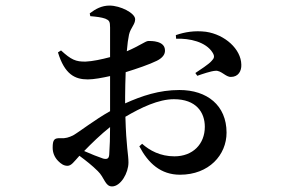

<svg xmlns="http://www.w3.org/2000/svg" viewBox="-20 -598 1040 689"><path d="M350 -29C332 -35 307 -45 282 -56C307 -82 342 -116 375 -142C375 -105 374 -73 372 -44C371 -30 366 -25 350 -29ZM429 -251C429 -278 430 -309 431 -339C470 -351 517 -367 543 -380C563 -390 573 -403 572 -418C571 -452 523 -451 512 -451C501 -450 480 -433 435 -414C437 -439 440 -460 443 -474C449 -499 465 -510 465 -529C465 -551 412 -578 373 -578C345 -578 323 -566 302 -550L304 -540C327 -538 344 -536 358 -531C372 -525 375 -521 375 -499C375 -480 375 -439 375 -393C345 -385 312 -378 288 -377C252 -376 235 -384 199 -417L188 -410C212 -331 249 -313 295 -313C317 -313 348 -319 375 -325V-258V-199C321 -169 265 -125 242 -112C227 -105 216 -101 197 -102C175 -103 169 -97 169 -68C169 -51 175 -34 189 -20C199 -10 209 -3 222 -3C236 -3 245 -17 265 -39C288 -22 311 -4 331 16C355 39 357 71 382 71C413 71 441 23 441 -15C441 -44 433 -69 430 -179C486 -212 549 -242 604 -242C684 -242 715 -195 715 -143C715 -81 672 -37 606 -37C555 -37 517 -58 490 -82L480 -73C512 -12 557 29 626 29C730 29 793 -42 793 -122C793 -220 723 -275 624 -275C551 -275 489 -254 429 -227ZM612 -459C660 -461 719 -448 743 -409C751 -396 749 -389 739 -379C730 -368 696 -346 681 -336L688 -326C705 -332 737 -343 753 -344C774 -346 790 -321 809 -322C835 -322 847 -343 846 -366C845 -422 787 -474 719 -484C678 -489 643 -483 611 -472Z"/></svg>

Font: Source Han Serif CN SemiBold
Style: Regular
Weight: 600
Designer: Ryoko NISHIZUKA 西塚涼子 (kana & ideographs); Frank Grießhammer (Latin, Greek & Cyrillic); Wenlong ZHANG 张文龙 (bopomofo); San
Foundry: Adobe Systems Incorporated
Version: Version 1.000;PS 1;hotconv 16.6.53;makeotf.lib2.5.65590